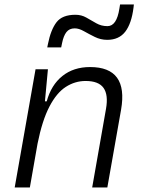

<svg xmlns="http://www.w3.org/2000/svg" viewBox="-20 -821 626 841"><path d="M44.4 0 135.7 -517.6H189.9L176.8 -377H184.6Q204.1 -448.7 253.2 -488Q302.2 -527.3 374.5 -527.3Q543 -527.3 510.3 -340.3L450.2 0H383.8L444.3 -344.2Q455.1 -405.3 433.6 -435.8Q412.1 -466.3 355 -466.3Q308.6 -466.3 268.3 -440.4Q228 -414.6 196.5 -354.2Q165 -293.9 144.5 -191.9L110.8 0ZM187 -613.3 189.9 -627.9Q202.6 -691.4 227.8 -723.9Q252.9 -756.3 310.5 -756.3Q336.9 -756.3 358.4 -743.9Q379.9 -731.4 401.9 -719Q423.8 -706.5 450.7 -706.5Q491.2 -706.5 502.9 -783.2L505.9 -801.3H566.4L564.9 -788.1Q556.2 -717.8 528.6 -682.1Q501 -646.5 449.7 -646.5Q420.9 -646.5 395.3 -659.2Q369.6 -671.9 347.7 -684.3Q325.7 -696.8 307.6 -696.8Q283.7 -696.8 271 -680.4Q258.3 -664.1 252 -632.8L248 -613.3Z"/></svg>

Font: Cascadia Mono Light
Style: Italic
Weight: 300
Italic angle: -10°
Monospace: yes
Designer: Aaron Bell
Foundry: Saja Typeworks
Version: Version 2404.023; ttfautohint (v1.8.4)